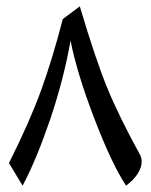

<svg xmlns="http://www.w3.org/2000/svg" viewBox="-20 -586 476 606"><path d="M231.9 -565.9Q280.8 -400.9 317.9 -310.1Q355 -219.2 421.9 -97.7Q427.2 -87.4 427.2 -75.7Q427.2 -57.1 414.3 -37.4Q401.4 -17.6 377.9 0Q332 -69.8 277.6 -212.2Q223.1 -354.5 202.6 -457.5Q180.7 -333.5 137.5 -206.8Q94.2 -80.1 51.3 0L8.3 -71.3Q73.2 -200.7 109.4 -300Q145.5 -399.4 178.2 -525.9Z"/></svg>

Font: Noto Naskh Arabic
Style: Regular
Weight: 400
Designer: Monotype Design team
Foundry: Monotype Imaging Inc.
Version: Version 1.01